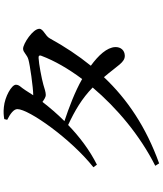

<svg xmlns="http://www.w3.org/2000/svg" viewBox="59 -886 882 1040"><g transform="rotate(-90 500.0 -366.0)"><path d="M717 -581C691 -512 648 -437 592 -362C524 -401 436 -434 364 -458C402 -496 437 -537 468 -577C482 -567 495 -559 505 -559C522 -559 540 -566 561 -572C592 -581 676 -597 706 -598C717 -599 723 -594 717 -581ZM371 -768C405 -751 429 -732 429 -713C429 -651 267 -422 114 -301L128 -282C206 -321 279 -376 343 -438C420 -402 487 -363 546 -305C435 -174 287 -49 122 34L135 55C332 -16 482 -117 602 -244C667 -168 682 -130 719 -131C747 -132 766 -152 765 -183C763 -228 720 -274 664 -315C719 -383 768 -457 812 -537C825 -562 864 -572 864 -594C864 -629 783 -682 756 -682C736 -682 724 -660 697 -653C670 -645 546 -627 504 -627C513 -641 522 -655 531 -669C547 -695 561 -702 561 -721C561 -744 496 -781 440 -786C413 -789 394 -787 375 -784Z"/></g></svg>

Font: Source Han Serif CN SemiBold
Style: Regular
Weight: 600
Designer: Ryoko NISHIZUKA 西塚涼子 (kana & ideographs); Frank Grießhammer (Latin, Greek & Cyrillic); Wenlong ZHANG 张文龙 (bopomofo); San
Foundry: Adobe Systems Incorporated
Version: Version 1.000;PS 1;hotconv 16.6.53;makeotf.lib2.5.65590